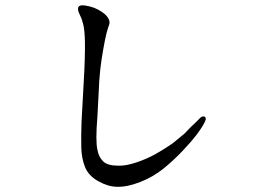

<svg xmlns="http://www.w3.org/2000/svg" viewBox="-20 -712 1040 737"><path d="M293 -245Q295 -288 301 -390Q307 -492 306 -552Q305 -595 300 -616.5Q295 -638 287.5 -652.5Q280 -667 279.5 -676.5Q279 -686 285 -689Q291 -693 306 -691Q326 -688 341.5 -682Q357 -676 371.5 -666Q386 -656 393 -646Q400 -636 400 -629Q402 -623 396 -609Q389 -589 382.5 -556Q376 -523 370 -484.5Q364 -446 361 -401L354 -266Q346 -170 354 -137Q359 -109 376 -92.5Q393 -76 434 -76Q463 -75 503.5 -88.5Q544 -102 578.5 -121.5Q613 -141 643 -162Q670 -184 688 -199L713 -225Q738 -248 745 -256Q752 -264 758.5 -265Q765 -266 767.5 -263Q770 -260 770 -254Q768 -246 759 -230.5Q750 -215 732.5 -192Q715 -169 680.5 -132.5Q646 -96 607 -64.5Q568 -33 518.5 -13.5Q469 6 430 5Q396 5 358 -16Q320 -37 306.5 -70.5Q293 -104 292 -146Q291 -188 293 -245Z"/></svg>

Font: ChillKai
Style: Regular
Weight: 400
Designer: ChillType
Foundry: 寒蝉字型
Version: Version 2.000